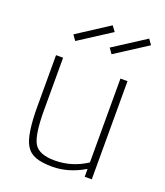

<svg xmlns="http://www.w3.org/2000/svg" viewBox="-136 -819 788 919"><g transform="rotate(20 258.5 -359.5)"><path d="M238 8Q185 8 152.5 -4Q120 -16 103 -45Q73 -94 73 -240V-500H109V-234Q109 -106 134 -65Q159 -24 238 -24Q327 -24 401 -73V-500H437V0H401V-40Q320 8 238 8ZM321 -595 302 -622 465 -727 484 -700ZM136 -595 117 -622 279 -727 299 -700Z"/></g></svg>

Font: Storia Sans Thin
Style: Regular
Weight: 100
Designer: Accademia di Belle Arti di Urbino and others
Foundry: Accademia di Belle Arti di Urbino and others.
Version: Version 60.001;May 25, 2020;FontCreator 12.0.0.2522 64-bit